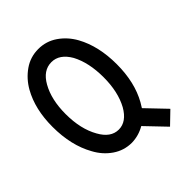

<svg xmlns="http://www.w3.org/2000/svg" viewBox="-192 -711 849 849"><g transform="rotate(-45 232.5 -286.5)"><path d="M199 -614Q248 -614 288 -586.5Q328 -559 353 -514Q397 -434 397 -321Q397 -208 352 -128Q346 -117 338 -105L425 -14L368 41L280 -51Q242 -29 199 -28Q150 -28 110 -55.5Q70 -83 46 -128Q0 -210 0 -326Q0 -436 44 -514Q69 -558 109 -586Q149 -614 199 -614ZM199 -532Q147 -532 115 -475Q81 -415 81 -325Q81 -231 117 -168Q149 -110 199 -110Q248 -110 281 -168Q315 -230 315 -321.5Q315 -413 282 -475Q249 -532 199 -532Z"/></g></svg>

Font: Satisfactory Mid
Style: Regular
Weight: 400
Designer: Sadat Fauzi
Foundry: Intuisi Creative
Version: Version 001.000